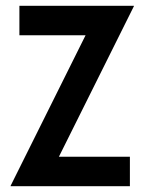

<svg xmlns="http://www.w3.org/2000/svg" viewBox="-20 -645 509 665"><path d="M16.7 0V-1.4L276.4 -522.9H47.2V-625H443.8V-623.6L184 -102.1H429.9V0Z"/></svg>

Font: Afacad Flux SemiBold
Style: Regular
Weight: 600
Designer: Kristian Moeller
Foundry: Dicotype
Version: Version 1.100